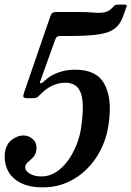

<svg xmlns="http://www.w3.org/2000/svg" viewBox="-36 -802 569 832"><path d="M-15 -137.5Q-10 -177.5 15 -196.2Q40 -215 65.5 -215Q89.5 -215 107.2 -198.2Q125 -181.5 121.5 -152.5Q119.5 -133 108 -121Q96.5 -109 85.5 -99.8Q74.5 -90.5 73.5 -79Q72 -63 91.8 -50.2Q111.5 -37.5 144 -37.5Q188 -37.5 225.5 -70.2Q263 -103 288 -156.8Q313 -210.5 318.5 -273Q329.5 -360 313 -401.8Q296.5 -443.5 246.5 -443.5Q187.5 -443.5 137 -391Q130 -384 124.5 -380.2Q119 -376.5 104.5 -376.5H82Q67 -376.5 65.5 -382.2Q64 -388 68 -400L182 -731Q186 -742.5 191.2 -746.2Q196.5 -750 209.5 -750H303Q342 -750 368.5 -747.5Q395 -745 414.5 -748.2Q434 -751.5 451 -768.5Q455.5 -773 459.5 -777.5Q463.5 -782 473 -782H505Q515 -782 512.5 -774L504 -750Q494.5 -719 481 -699Q467.5 -679 442.8 -667.2Q418 -655.5 374.2 -650.8Q330.5 -646 259.5 -646H227.5Q215.5 -646 211 -642.8Q206.5 -639.5 203 -629.5L149.5 -480.5Q144 -464 139.8 -453.8Q135.5 -443.5 138 -442Q143 -439.5 150.5 -446.5Q158 -453.5 172 -464.5Q191 -479 222 -489.5Q253 -500 289.5 -500Q381.5 -500 415 -440.5Q448.5 -381 437 -283.5Q428.5 -196.5 388 -130.2Q347.5 -64 285.5 -27Q223.5 10 150.5 10Q89.5 10 51.5 -10.5Q13.5 -31 -2.8 -64.8Q-19 -98.5 -15 -137.5Z"/></svg>

Font: Besley* Narrow Medium
Style: Italic
Weight: 500
Width: 4
Italic angle: -13°
Designer: Owen Earl
Foundry: indestructible type*
Version: Version 3.000; ttfautohint (v1.8.3)